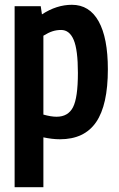

<svg xmlns="http://www.w3.org/2000/svg" viewBox="-20 -571 495 801"><path d="M41 210V-545H150L155 -511Q216 -551 280 -551Q353 -551 391.5 -482Q430 -413 430 -282Q430 -133 381 -61.5Q332 10 230 10Q198 10 161 2V210ZM216 -84Q264 -84 284.5 -123.5Q305 -163 305 -267Q305 -363 287.5 -404.5Q270 -446 235 -446Q216 -446 199 -440.5Q182 -435 161 -422V-93Q193 -84 216 -84Z"/></svg>

Font: Georama Semi Condensed SemiBold
Style: Regular
Weight: 600
Width: 4
Designer: Jean-Baptiste Levee
Foundry: Production Type
Version: Version 1.000